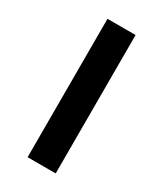

<svg xmlns="http://www.w3.org/2000/svg" viewBox="-170 -727 674 793"><g transform="rotate(30 167.0 -330.0)"><path d="M100 -660H234V0H100Z"/></g></svg>

Font: Cairo
Style: Bold
Weight: 700
Designer: Mohamed Gaber
Foundry: Kief Type Foundry
Version: Version 2.100